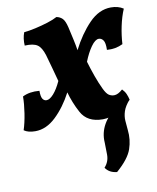

<svg xmlns="http://www.w3.org/2000/svg" viewBox="-105 -530 686 840"><g transform="rotate(-10 238.0 -110.0)"><path d="M-1 -150Q30 -166 74 -162Q74 -136 80.5 -126Q87 -116 98 -116Q112 -116 129.5 -135.5Q147 -155 163 -190Q155 -220 146.5 -251Q138 -282 130 -310Q119 -346 101 -358Q83 -370 45 -368Q44 -384 46 -398.5Q48 -413 53 -426Q75 -428 104 -434.5Q133 -441 160 -449.5Q187 -458 203 -467Q219 -464 229.5 -453.5Q240 -443 247 -414Q254 -383 260 -356Q266 -329 269 -308Q303 -375 347.5 -421Q392 -467 445 -467Q477 -467 500 -452Q486 -419 477.5 -378.5Q469 -338 467 -300Q435 -284 396 -287Q397 -318 389 -329.5Q381 -341 369 -341Q353 -341 334.5 -315Q316 -289 301 -251Q311 -217 323 -183.5Q335 -150 348 -123Q359 -100 369.5 -93Q380 -86 393 -86Q410 -86 431 -105Q442 -94 447.5 -81.5Q453 -69 456 -55Q432 -28 395 -9.5Q358 9 326 9Q257 9 230 -42Q218 -64 208.5 -88Q199 -112 193 -134Q161 -73 118 -32Q75 9 26 9Q-6 9 -24 -4Q-14 -34 -7.5 -76Q-1 -118 -1 -150ZM347 247Q313 244 296 219Q317 196 317 165Q317 134 316 110Q313 68 334 30.5Q355 -7 414 -55H455Q434 -31 427 -9.5Q420 12 421.5 32.5Q423 53 425 74Q430 117 416 158Q402 199 347 247Z"/></g></svg>

Font: Vollkorn
Style: Bold Italic
Weight: 700
Italic angle: -11°
Designer: Friedrich Althausen
Foundry: Friedrich Althausen
Version: Version 5.000; ttfautohint (v1.8.3)